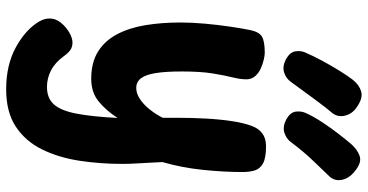

<svg xmlns="http://www.w3.org/2000/svg" viewBox="-305 -598 1193 623"><g transform="rotate(90 291.5 -286.5)"><path d="M77.7 -502.6Q83.8 -531.2 99.3 -540.2Q114.8 -549.1 151.2 -549.1Q160.2 -549.1 174.4 -545.7Q188.7 -542.3 203.3 -535.6Q218 -528.8 227.7 -517.2Q237.4 -505.6 237.4 -489.1Q237.4 -470.2 231.1 -444.8Q224.7 -419.3 218.3 -380.2Q211.9 -341 211.9 -280Q211.9 -228 217.1 -195.3Q222.3 -162.6 234.1 -147.3Q245.8 -132.1 265.7 -132.1Q283 -132.1 300.8 -143.7Q318.7 -155.3 334.7 -175.3Q350.8 -195.3 362.2 -218V-263Q362.2 -310 364.6 -356.1Q367 -402.1 372.9 -441.7Q378.8 -481.2 388.8 -507.2Q396.8 -529.2 412.9 -541.2Q429 -553.2 454.8 -553.2Q492 -553.2 509.7 -543.7Q527.3 -534.2 532.8 -517.2Q538.2 -500.2 538.2 -477.2Q538.2 -416.2 531.1 -347.6Q523.9 -279 505.9 -217Q506.9 -196 508.1 -174Q509.2 -152 510.5 -130Q511.8 -108 511.8 -86Q511.8 -15 501.6 52Q491.4 119 465.1 173Q438.7 227 391.3 258.5Q344 290 269.7 290Q190.4 290 132.6 258.1Q74.8 226.1 49.1 181.8Q43 170.9 41.5 162.3Q40 153.7 40 148.7Q40 129.4 53.5 112.7Q67 95.9 85.3 85.3Q103.6 74.8 118.2 74.8Q132.2 74.8 142.2 81.8Q152.2 88.8 162.2 102.8Q183.3 131.6 208.7 144.6Q234.1 157.6 262.1 157.6Q298.3 157.6 318.4 135.5Q338.6 113.4 348.5 62.9Q358.4 12.3 362.7 -71.4Q338.7 -34.4 309.3 -10.2Q279.9 14 235.9 14Q182.8 14 147.5 -8Q112.2 -30 91.2 -69.8Q70.2 -109.6 61.6 -162.1Q53 -214.7 53 -275Q53 -314 56.9 -356.4Q60.8 -398.9 66.5 -437.2Q72.2 -475.6 77.7 -502.6ZM245.2 -633.3Q234.3 -618.1 215.1 -611.9Q195.9 -605.7 171.9 -618Q149.6 -630.7 146.7 -647.6Q143.8 -664.6 149.8 -679.3Q160.8 -704.9 176.8 -734.8Q192.9 -764.8 209.6 -791.6Q226.3 -818.4 238.9 -834.8Q255.4 -855.6 276.8 -861.9Q298.1 -868.3 327.9 -847.7Q350.4 -832.4 355.6 -807.8Q360.7 -783.2 343.9 -764.8Q331.8 -751 304.2 -713.8Q276.7 -676.6 245.2 -633.3ZM440.9 -633.6Q429.6 -618.6 410.2 -612.6Q390.9 -606.6 367.1 -619.1Q344.8 -631.8 342.3 -648.9Q339.9 -666.1 346.1 -680.9Q357.3 -706.2 376.2 -734.9Q395 -763.7 415 -789.3Q435 -814.9 447.6 -829.7Q465.3 -849.4 485 -856.6Q504.7 -863.8 528.6 -846.6Q556.8 -827.2 562.9 -801.9Q569.1 -776.6 552.1 -758.6Q539.6 -745 506.2 -710.8Q472.8 -676.6 440.9 -633.6Z"/></g></svg>

Font: Playpen Sans
Style: Regular
Weight: 400
Designer: Laura Meseguer, Veronika Burian, José Scaglione, Kostas Bartsokas, Vera Evstafieva, Tom Grace, Yorlmar Campos
Foundry: TypeTogether
Version: Version 2.000